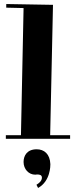

<svg xmlns="http://www.w3.org/2000/svg" viewBox="-20 -679 368 953"><path d="M9 10H328V-8H229L243 -655L11 -659V-641L97 -639L84 -8H9ZM161 238 169 254C231 220 230 142 230 136C228 85 199 62 162 62C114 62 97 94 97 125C97 160 122 188 155 188C158 188 161 187 164 187C178 187 188 190 188 203C188 219 173 231 161 238Z"/></svg>

Font: Purple Purse
Style: Regular
Weight: 400
Designer: Astigmatic (AOETI)
Foundry: Astigmatic (AOETI)
Version: Version 1.000